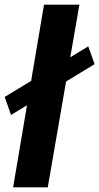

<svg xmlns="http://www.w3.org/2000/svg" viewBox="-26 -800 424 820"><path d="M21 -309 378 -526 351 -602 -6 -386ZM162 -780 30 0H178L313 -780Z"/></svg>

Font: Jost
Style: Bold Italic
Weight: 700
Italic angle: -5°
Version: Version 3.710